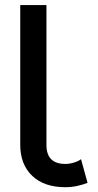

<svg xmlns="http://www.w3.org/2000/svg" viewBox="-20 -743 394 773"><path d="M242.7 10.7Q157.7 10.7 109.6 -35.2Q61.5 -81.1 61.5 -160.2V-722.7H167V-159.2Q167 -83 243.2 -83Q259.8 -83 278.1 -88.6Q296.4 -94.2 306.2 -102.1L332.5 -6.8Q315.4 0 291.7 5.4Q268.1 10.7 242.7 10.7Z"/></svg>

Font: Giphurs Medium
Style: Regular
Weight: 500
Version: Version 0.920; ttfautohint (v1.8.4.7-5d5b)